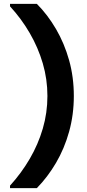

<svg xmlns="http://www.w3.org/2000/svg" viewBox="-20 -831 451 996"><path d="M171 145H32V132Q91 67 134.5 -7.5Q178 -82 202 -164Q226 -246 226 -333Q226 -420 202 -502Q178 -584 134.5 -659Q91 -734 32 -798V-811H171Q227 -755 270.5 -680.5Q314 -606 338.5 -518.5Q363 -431 363 -333Q363 -236 338.5 -148Q314 -60 270.5 14Q227 88 171 145Z"/></svg>

Font: DM Sans 11pt ExtraBold
Style: Regular
Weight: 800
Version: Version 4.004;gftools[0.9.30]